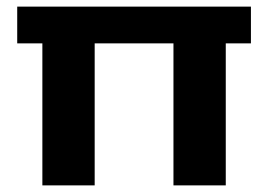

<svg xmlns="http://www.w3.org/2000/svg" viewBox="-20 -560 810 580"><path d="M266 -429V0H108V-429ZM738 -540V-429H32V-540ZM662 -429V0H504V-429Z"/></svg>

Font: Pathway Extreme
Style: Bold
Weight: 700
Designer: Eduardo Rodriguez Tunni
Foundry: Eduardo Rodriguez Tunni
Version: Version 1.001;gftools[0.9.26]